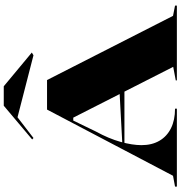

<svg xmlns="http://www.w3.org/2000/svg" viewBox="11 -996 984 1047"><g transform="rotate(-90 503.5 -472.0)"><path d="M10 0V-10L69 -21L430 -708H591L941 -21L997 -10V0H589V-6L663 -20L386 -565H370L310 -441Q272 -372 254 -307.5Q236 -243 236 -193Q236 -136 260 -95Q284 -54 328.5 -32Q373 -10 435 -10V0ZM216 -286V-296L534 -313V-286ZM275 -782 267 -789 451 -944H557L741 -791L726 -782L388 -869Z"/></g></svg>

Font: Kalnia SemiExpanded SemiBold
Style: Regular
Weight: 600
Width: 6
Designer: Frida Medrano
Foundry: Frida Medrano
Version: Version 1.105